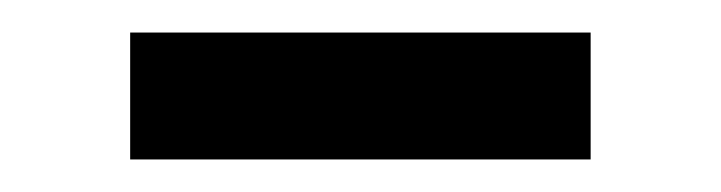

<svg xmlns="http://www.w3.org/2000/svg" viewBox="-20 -372 443 118"><path d="M60 -274H343V-352H60Z"/></svg>

Font: FiraGO Unicode
Style: Regular
Weight: 400
Designer: bBox Type
Foundry: bBox Type GmbH
Version: Version 1.001;PS 001.001;hotconv 1.0.88;makeotf.lib2.5.64775